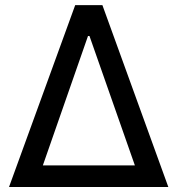

<svg xmlns="http://www.w3.org/2000/svg" viewBox="-20 -748 709 768"><path d="M16.1 0 280.8 -727.5H389.6L653.3 0ZM151.4 -86.4H519.5L337.9 -604H332Z"/></svg>

Font: Inter Cardless Tabular
Style: Regular
Weight: 400
Designer: Rasmus Andersson
Foundry: rsms
Version: Version 4.000;git-4fc901f